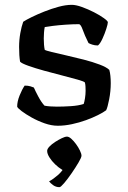

<svg xmlns="http://www.w3.org/2000/svg" viewBox="-20 -520 530 794"><path d="M219 0Q193 0 164.5 -10Q136 -20 111 -34Q86 -48 69.5 -60.5Q53 -73 51 -79Q51 -100 61 -125Q71 -150 82 -166Q96 -166 106 -163Q116 -160 120 -158Q126 -144 138.5 -120.5Q151 -97 164 -83Q174 -81 187.5 -80Q201 -79 215 -79Q242 -79 273 -81Q304 -83 326 -90Q329 -98 331.5 -114Q334 -130 334 -145Q334 -153 333.5 -162.5Q333 -172 331 -179Q328 -183 302 -190.5Q276 -198 238.5 -207.5Q201 -217 163 -227.5Q125 -238 97 -248Q69 -258 63 -265Q61 -277 60 -292Q59 -307 59 -326Q59 -355 64 -383Q69 -411 76 -430Q88 -438 111.5 -449.5Q135 -461 164 -472.5Q193 -484 222.5 -492Q252 -500 277 -500Q294 -500 319 -491Q344 -482 368.5 -469.5Q393 -457 409.5 -445Q426 -433 426 -428Q426 -421 419.5 -400.5Q413 -380 403.5 -359.5Q394 -339 385 -332Q372 -332 361.5 -335.5Q351 -339 346 -342Q330 -374 322 -397Q314 -420 306 -420Q282 -420 252.5 -418Q223 -416 199 -413Q175 -410 165 -408Q163 -399 162 -385.5Q161 -372 161 -361Q161 -347 162 -335Q163 -323 165 -314Q169 -311 193.5 -305Q218 -299 253.5 -291Q289 -283 326 -273.5Q363 -264 392 -253Q421 -242 432 -231Q435 -221 436.5 -206.5Q438 -192 438 -176Q438 -143 431.5 -109.5Q425 -76 419 -64Q407 -55 385 -44Q363 -33 335.5 -23Q308 -13 277.5 -6.5Q247 0 219 0ZM226 254Q211 254 199.5 245.5Q188 237 183 230Q200 221 219.5 204Q239 187 248 167L262 191Q252 191 237 182Q222 173 208 159.5Q194 146 184.5 131Q175 116 175 104Q175 96 184.5 86Q194 76 208 67Q222 58 235.5 51.5Q249 45 257 45Q265 45 275 54Q285 63 294.5 76Q304 89 310.5 102.5Q317 116 317 124Q317 131 305 151.5Q293 172 276.5 196Q260 220 245.5 237Q231 254 226 254Z"/></svg>

Font: Texturina Medium
Style: Regular
Weight: 500
Designer: Guillermo Torres Carreño
Foundry: Omnibus-Type
Version: Version 1.003